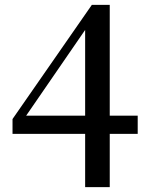

<svg xmlns="http://www.w3.org/2000/svg" viewBox="-20 -765 603 785"><path d="M86.9 -292H328.1V-642.6ZM543 -292V-217.8H428.7V0H328.1V-217.8H31.2V-278.3L355.5 -745.1H428.7V-292Z"/></svg>

Font: GenYoMin JP SemiBold
Style: Regular
Weight: 600
Version: Version 1.001;PS 1;hotconv 16.6.51;makeotf.lib2.5.65220 DEVE